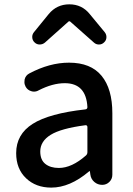

<svg xmlns="http://www.w3.org/2000/svg" viewBox="-20 -854 614 887"><path d="M216.8 12.7Q145.5 12.7 100.1 -30.8Q54.7 -74.2 54.7 -146.5Q54.7 -233.4 130.9 -281.7Q207 -330.1 374 -348.6Q383.8 -349.6 383.8 -359.4Q377.9 -469.7 279.3 -469.7Q222.7 -469.7 158.2 -436.5Q148.4 -430.7 136.7 -430.7Q130.9 -430.7 125 -432.6Q107.4 -437.5 98.6 -453.1Q92.8 -463.9 92.8 -474.6Q92.8 -481.4 93.8 -487.3Q98.6 -505.9 115.2 -514.6Q209 -564.5 298.8 -564.5Q399.4 -564.5 449.2 -503.9Q499 -443.4 499 -331.1V-46.9Q499 -27.3 485.4 -13.7Q471.7 0 452.1 0Q431.6 0 416 -13.2Q400.4 -26.4 397.5 -46.9L395.5 -61.5Q394.5 -63.5 393.1 -63.5Q391.6 -63.5 390.6 -61.5Q302.7 12.7 216.8 12.7ZM252 -78.1Q311.5 -78.1 377 -135.7Q383.8 -141.6 383.8 -151.4V-267.6Q383.8 -271.5 380.9 -273.9Q377.9 -276.4 374 -275.4Q261.7 -260.7 213.9 -231Q166 -201.2 166 -154.3Q166 -115.2 189.5 -96.7Q212.9 -78.1 252 -78.1ZM139.6 -658.2Q128.9 -668 128.9 -683.6Q128.9 -695.3 136.7 -705.1L205.1 -789.1Q242.2 -834 300.3 -834Q358.4 -834 394.5 -789.1L463.9 -705.1Q471.7 -695.3 471.7 -682.6Q471.7 -668 460.9 -658.2Q451.2 -648.4 437.5 -648.4Q437.5 -648.4 436.5 -648.4Q423.8 -648.4 414.1 -657.2L303.7 -754.9Q301.8 -755.9 299.8 -755.9Q297.9 -755.9 296.9 -754.9L187.5 -657.2Q176.8 -648.4 163.1 -648.4Q149.4 -648.4 139.6 -658.2Z"/></svg>

Font: Gen Jyuu GothicX Medium
Style: Regular
Weight: 500
Designer: Ryoko NISHIZUKA (kana &amp; ideographs); Paul D. Hunt (Latin, Greek &amp; Cyrillic); Wenlong ZHANG (bopomofo); Sandoll C
Version: Version 1.058.20140828